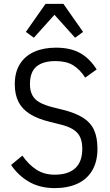

<svg xmlns="http://www.w3.org/2000/svg" viewBox="-20 -955 565 987"><path d="M261 12Q186 12 130 -20Q74 -52 37 -107L95 -155Q127 -109 167 -83Q207 -57 261 -57Q331 -57 367 -90.5Q403 -124 403 -190Q403 -226 392 -250Q381 -274 355.5 -290Q330 -306 287 -316L235 -329Q174 -344 134.5 -368.5Q95 -393 75.5 -430.5Q56 -468 56 -522Q56 -584 82.5 -626Q109 -668 156.5 -689Q204 -710 268 -710Q341 -710 390.5 -683Q440 -656 477 -598L418 -556Q391 -598 356 -619.5Q321 -641 265 -641Q201 -641 167.5 -613Q134 -585 134 -522Q134 -489 146 -466Q158 -443 184 -428.5Q210 -414 250 -404L302 -391Q367 -375 406.5 -350Q446 -325 463.5 -286.5Q481 -248 481 -190Q481 -125 454.5 -79.5Q428 -34 378.5 -11Q329 12 261 12ZM214 -935H306L407 -791L366 -761L260 -879L154 -761L113 -791Z"/></svg>

Font: IBM Plex Sans Condensed
Style: Regular
Weight: 400
Width: 3
Designer: Mike Abbink, Paul van der Laan, Pieter van Rosmalen
Foundry: Bold Monday
Version: Version 3.201